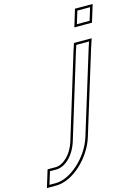

<svg xmlns="http://www.w3.org/2000/svg" viewBox="-230 -879 858 1180"><g transform="rotate(-15 199.0 -289.0)"><path d="M395.2 -704H355.2L379.7 -784H419.7H420.7H460.7L436.2 -704H396.2ZM306 -543 318.9 -582H399.9L386.7 -542L226.1 -20C190.6 96 74 206 -23 206H-63L-38.5 126H1.5C58.5 126 119.6 70 146.1 -20ZM335 -689H447.3L481 -799H368.6ZM291.7 -547.6 131.7 -24.3C106.2 62.5 48.6 111 1.5 111H-49.6L-83.3 221H-23C83.9 221 203.6 104.9 240.5 -15.6L401 -537.4L420.7 -597H308.1Z"/></g></svg>

Font: Nordica Plus
Style: NordicaClassicLtExtOblOl
Weight: 300
Version: Version 1.01